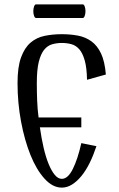

<svg xmlns="http://www.w3.org/2000/svg" viewBox="-20 -841 543 876"><path d="M60 0ZM420 -174Q406 -132 389 -97.5Q372 -63 351.5 -38Q331 -13 308.5 1Q286 15 262 15Q220 15 183 -26Q146 -67 119 -134Q92 -201 76 -286.5Q60 -372 60 -462Q60 -535 76 -579Q92 -623 119.5 -646.5Q147 -670 184 -677.5Q221 -685 262 -685Q301 -685 335.5 -678.5Q370 -672 397 -652.5Q424 -633 441 -597Q458 -561 463 -501L377 -477Q376 -532 366.5 -565.5Q357 -599 341.5 -616.5Q326 -634 305.5 -639.5Q285 -645 262 -645Q239 -645 218 -639Q197 -633 181.5 -614Q166 -595 157 -559Q148 -523 148 -462Q148 -421 149.5 -382Q151 -343 156 -305H351V-260H162Q169 -210 179 -167Q189 -124 202 -92.5Q215 -61 230 -43Q245 -25 262 -25Q290 -25 312.5 -70.5Q335 -116 351 -188ZM358 -821Q363 -821 366.5 -811.5Q370 -802 370 -790Q370 -778 366.5 -768.5Q363 -759 358 -759H144Q139 -759 135.5 -768.5Q132 -778 132 -790Q132 -802 135.5 -811.5Q139 -821 144 -821Z"/></svg>

Font: Combo
Style: Regular
Weight: 400
Designer: Eduardo Rodriguez Tunni
Foundry: Eduardo Rodriguez Tunni
Version: Version 1.001